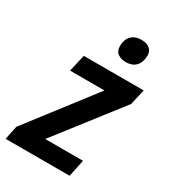

<svg xmlns="http://www.w3.org/2000/svg" viewBox="-203 -845 834 938"><g transform="rotate(30 214.0 -375.5)"><path d="M-19 0 -3 -77 281 -446H87L109 -542H447L427 -454L149 -96H362L342 0ZM301 -618Q274 -618 256 -631Q238 -644 238 -673Q238 -709 258.5 -730Q279 -751 316 -751Q333 -751 347 -745.5Q361 -740 369.5 -728.5Q378 -717 378 -698Q378 -662 358.5 -640Q339 -618 301 -618Z"/></g></svg>

Font: Noto Sans Display SemiBold
Style: Italic
Weight: 600
Italic angle: -12°
Designer: Monotype Design Team
Foundry: Monotype Imaging Inc.
Version: Version 2.003